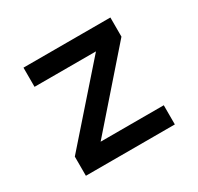

<svg xmlns="http://www.w3.org/2000/svg" viewBox="-118 -657 821 796"><g transform="rotate(-30 293.0 -259.0)"><path d="M151.4 -32.2 80.1 -91.8 424.8 -483.4 496.1 -425.8ZM80.1 0V-91.8H505.9V0ZM80.1 -425.8V-517.6H496.1V-425.8Z"/></g></svg>

Font: Cascadia Mono
Style: Regular
Weight: 400
Monospace: yes
Designer: Aaron Bell
Foundry: Saja Typeworks
Version: Version 2404.023